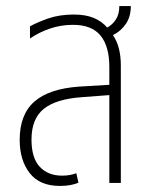

<svg xmlns="http://www.w3.org/2000/svg" viewBox="-20 -604 490 634"><path d="M178 10Q111 10 78 -32.5Q45 -75 45 -142Q45 -226 93.5 -268.5Q142 -311 241 -318L341 -324V-383Q341 -451 312 -486.5Q283 -522 221 -522Q182 -522 146 -510Q110 -498 79 -477V-517Q102 -530 139 -543Q176 -556 224 -556Q262 -556 289 -545Q316 -534 334 -513Q351 -522 362.5 -539.5Q374 -557 374 -584H412Q412 -549 395.5 -525Q379 -501 353 -488Q366 -469 372.5 -444Q379 -419 379 -388V0H341V-290L249 -283Q165 -277 124.5 -244.5Q84 -212 84 -143Q84 -82 111.5 -53Q139 -24 185 -24Q211 -24 232 -32L239 -1Q229 4 213 7Q197 10 178 10Z"/></svg>

Font: Noto Sans Thai Cond ExtLt
Style: Regular
Weight: 200
Width: 3
Designer: Monotype Design Team
Foundry: Monotype Imaging Inc.
Version: Version 2.002; ttfautohint (v1.8.4.7-5d5b)